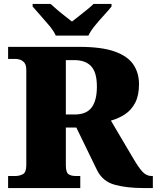

<svg xmlns="http://www.w3.org/2000/svg" viewBox="-20 -951 793 971"><path d="M21 0V-61H59Q78 -61 95.5 -70Q113 -79 113 -116V-597Q113 -622 103.5 -633.5Q94 -645 81.5 -649Q69 -653 59 -653H21V-714H382Q494 -714 560 -690.5Q626 -667 654.5 -624.5Q683 -582 683 -525Q683 -468 663.5 -431Q644 -394 612 -373Q580 -352 541 -341L655 -148Q682 -102 701.5 -81.5Q721 -61 746 -61H753V0H706Q619 0 559 -17Q499 -34 471 -90L366 -306H313V-116Q313 -79 326.5 -70Q340 -61 362 -61H386V0ZM358 -372Q417 -372 443.5 -407.5Q470 -443 470 -513Q470 -585 441 -616Q412 -647 356 -647H313V-372ZM262 -771Q252 -794 230 -820.5Q208 -847 184.5 -873Q161 -899 145 -918V-931H236Q247 -921 266.5 -904Q286 -887 307.5 -870.5Q329 -854 344 -842Q359 -854 380.5 -870.5Q402 -887 422.5 -904Q443 -921 453 -931H544V-918Q529 -899 505 -873Q481 -847 459.5 -820.5Q438 -794 427 -771Z"/></svg>

Font: Noto Serif Black
Style: Regular
Weight: 900
Designer: Monotype Design Team
Foundry: Monotype Imaging Inc.
Version: Version 2.014; ttfautohint (v1.8.4.7-5d5b)